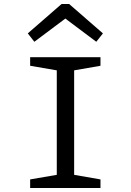

<svg xmlns="http://www.w3.org/2000/svg" viewBox="-20 -941 654 961"><path d="M119.1 -773.9 288.1 -920.9H326.2L495.1 -773.9L461.9 -731.9L307.1 -848.1L151.9 -731.9ZM130.9 -43 264.2 -65.9V-588.9L130.9 -611.8V-654.8H482.9V-611.8L351.1 -588.9V-65.9L482.9 -43V0H130.9Z"/></svg>

Font: IntelOne Mono
Style: Regular
Weight: 400
Designer: Fred Shallcrass
Foundry: Frere-Jones Type LLC
Version: Version 1.200;hotconv 1.1.0;makeotfexe 2.6.0;FJTRelease1.2